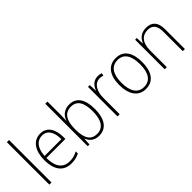

<svg xmlns="http://www.w3.org/2000/svg" viewBox="78 -1590 2430 2430"><g transform="rotate(-45 1293.5 -375.0)"><path d="M121 0V-760H82V0Z M457 -539C323 -539 256 -421 256 -262C256 -99 324 10 472 10C529 10 572 -1 616 -23V-61C564 -34 527 -25 473 -25C356 -25 294 -110 295 -265H635V-297C635 -431 582 -539 457 -539ZM457 -505C554 -505 598 -418 597 -299H296C305 -435 365 -505 457 -505Z M809 -520V-760H770V0H801L807 -95H810C834 -33 885 10 967 10C1102 10 1168 -99 1168 -267C1168 -446 1101 -540 976 -540C890 -540 830 -491 809 -422H806C807 -448 809 -490 809 -520ZM973 -505C1078 -505 1128 -425 1128 -268C1128 -108 1071 -25 964 -25C860 -25 809 -100 809 -251V-274C809 -417 859 -505 973 -505Z M1484 -538C1408 -538 1362 -483 1342 -424H1340L1335 -529H1303V0H1342V-288C1341 -406 1390 -501 1483 -501C1505 -501 1524 -498 1542 -492L1549 -528C1530 -535 1507 -538 1484 -538Z M2011 -265C2011 -428 1949 -539 1808 -539C1674 -539 1599 -438 1599 -266C1599 -97 1671 10 1805 10C1943 10 2011 -97 2011 -265ZM1639 -266C1639 -417 1695 -505 1808 -505C1926 -505 1972 -406 1972 -265C1972 -115 1920 -25 1805 -25C1692 -25 1639 -117 1639 -266Z M2350 -539C2258 -539 2207 -485 2185 -426H2182L2177 -529H2147V0H2185V-300C2185 -438 2249 -505 2347 -505C2426 -505 2471 -458 2471 -351V0H2509V-356C2509 -482 2452 -539 2350 -539Z"/></g></svg>

Font: Noto Sans Devanagari UI SemiCondensed ExtraLight
Style: Regular
Weight: 200
Width: 4
Designer: Jelle Bosma - Monotype Design Team
Foundry: Monotype Imaging Inc.
Version: Version 2.004